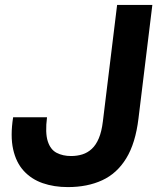

<svg xmlns="http://www.w3.org/2000/svg" viewBox="-20 -747 640 782"><path d="M256.5 15Q200 15 154 -1Q108 -17 76.8 -51Q45.5 -85 33.5 -139Q21.5 -193 33.5 -269.5H171.5Q163.5 -206 174.5 -171.8Q185.5 -137.5 210.8 -124.5Q236 -111.5 269.5 -111.5Q294 -111.5 315.5 -118.2Q337 -125 354 -140.8Q371 -156.5 382.5 -183.8Q394 -211 399 -252.5L457 -727H600.5L544 -264.5Q532 -164 494.2 -102.2Q456.5 -40.5 396.2 -12.8Q336 15 256.5 15Z"/></svg>

Font: Spline Sans Mono SemiBold
Style: Italic
Weight: 600
Italic angle: -4°
Monospace: yes
Version: Version 1.004